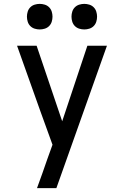

<svg xmlns="http://www.w3.org/2000/svg" viewBox="-20 -756 640 991"><path d="M171 215Q185 177 198.5 139Q212 101 225 63L251 -9L188 -183L68 -520H169L301 -130L431 -520H532L271 215ZM415 -604Q402 -604 389 -608Q376 -612 366.5 -621.5Q357 -631 353 -644Q349 -657 349 -670Q349 -683 353 -696Q357 -709 366.5 -718.5Q376 -728 389 -732Q402 -736 415 -736Q428 -736 441 -732Q454 -728 463.5 -718.5Q473 -709 477 -696Q481 -683 481 -670Q481 -657 477 -644Q473 -631 463.5 -621.5Q454 -612 441 -608Q428 -604 415 -604ZM185 -604Q172 -604 159 -608Q146 -612 136.5 -621.5Q127 -631 123 -644Q119 -657 119 -670Q119 -683 123 -696Q127 -709 136.5 -718.5Q146 -728 159 -732Q172 -736 185 -736Q198 -736 211 -732Q224 -728 233.5 -718.5Q243 -709 247 -696Q251 -683 251 -670Q251 -657 247 -644Q243 -631 233.5 -621.5Q224 -612 211 -608Q198 -604 185 -604Z"/></svg>

Font: Iosevka Fixed Medium Extended
Style: Regular
Weight: 500
Width: 7
Monospace: yes
Designer: Belleve Invis
Foundry: Belleve Invis
Version: Version 24.1.1; ttfautohint (v1.8.4)